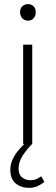

<svg xmlns="http://www.w3.org/2000/svg" viewBox="-20 -696 269 929"><path d="M120 213Q83 213 56.5 192Q30 171 30 125Q30 100 40 77.5Q50 55 65.5 36Q81 17 98 0H92V-480H136V0Q110 26 90 56.5Q70 87 70 119Q70 149 87 162.5Q104 176 126 176Q142 176 154 171.5Q166 167 179 157L195 184Q182 195 163 204Q144 213 120 213ZM115 -596Q99 -596 88 -607.5Q77 -619 77 -637Q77 -655 88 -665.5Q99 -676 115 -676Q132 -676 142.5 -665.5Q153 -655 153 -637Q153 -619 142.5 -607.5Q132 -596 115 -596Z"/></svg>

Font: Source Sans 3 ExtraLight Light
Style: Regular
Weight: 300
Version: Version 3.052;hotconv 1.1.0;makeotfexe 2.6.0